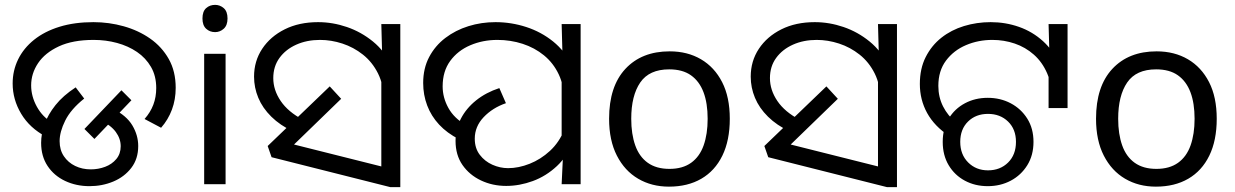

<svg xmlns="http://www.w3.org/2000/svg" viewBox="-20 -757 5074 789"><path d="M168 -196Q102 -231 67 -289.5Q32 -348 32 -414Q32 -467 54.5 -513Q77 -559 120 -593.5Q163 -628 224.5 -647Q286 -666 364 -666Q428 -666 488.5 -649Q549 -632 597 -598.5Q645 -565 673.5 -514.5Q702 -464 702 -396Q702 -348 686.5 -306.5Q671 -265 642 -232L574 -268Q598 -295 610 -326.5Q622 -358 622 -395Q622 -445 600.5 -482Q579 -519 543 -543.5Q507 -568 461 -580.5Q415 -593 365 -593Q279 -593 222 -566.5Q165 -540 136.5 -497.5Q108 -455 108 -406Q108 -361 131.5 -318.5Q155 -276 195 -253L168 -196ZM149 -170Q149 -207 163 -246.5Q177 -286 208 -325Q239 -364 291 -398L326 -352Q271 -308 248 -261.5Q225 -215 225 -177Q225 -141 242.5 -115Q260 -89 289 -75Q318 -61 353 -61Q384 -61 412 -71.5Q440 -82 458 -103.5Q476 -125 476 -156Q476 -187 456 -214.5Q436 -242 393 -263L444 -310Q500 -282 524 -241.5Q548 -201 548 -157Q548 -104 519.5 -67Q491 -30 445.5 -11Q400 8 348 8Q293 8 247.5 -13.5Q202 -35 175.5 -75Q149 -115 149 -170ZM327 -227 479 -386 520 -345 368 -186Z M907 -536V0H819V-536ZM864 -737Q884 -737 899.5 -723.5Q915 -710 915 -681Q915 -653 899.5 -639Q884 -625 864 -625Q842 -625 827 -639Q812 -653 812 -681Q812 -710 827 -723.5Q842 -737 864 -737Z M1184 -217Q1131 -242 1095 -277.5Q1059 -313 1041.5 -355Q1024 -397 1024 -442Q1024 -506 1057.5 -556.5Q1091 -607 1150 -636.5Q1209 -666 1287 -666Q1347 -666 1405.5 -646Q1464 -626 1512.5 -586.5Q1561 -547 1589.5 -487Q1618 -427 1618 -347L1557 -344Q1557 -408 1533.5 -455Q1510 -502 1471.5 -532.5Q1433 -563 1387 -578Q1341 -593 1295 -593Q1241 -593 1197.5 -573.5Q1154 -554 1128.5 -519Q1103 -484 1103 -436Q1103 -387 1133.5 -342Q1164 -297 1225 -265L1184 -217ZM1547 -482 1551 -510 1547 -658H1625V12H1584L1096 -111L1080 -157L1335 -402L1382 -351L1152 -128L1145 -174L1607 -58L1547 -6Z M1866 -185Q1817 -210 1784.5 -245Q1752 -280 1735.5 -323.5Q1719 -367 1719 -416Q1719 -476 1743.5 -522.5Q1768 -569 1810 -601Q1852 -633 1905 -649.5Q1958 -666 2016 -666Q2081 -666 2142.5 -646Q2204 -626 2253 -586.5Q2302 -547 2331 -487Q2360 -427 2360 -347L2298 -344Q2298 -405 2276 -451.5Q2254 -498 2215.5 -529.5Q2177 -561 2127.5 -577Q2078 -593 2024 -593Q1964 -593 1912.5 -571Q1861 -549 1830 -506.5Q1799 -464 1799 -402Q1799 -356 1822.5 -313.5Q1846 -271 1895 -243L1866 -185ZM2060 7Q2004 7 1956.5 -15.5Q1909 -38 1880.5 -79Q1852 -120 1852 -178Q1852 -227 1874 -269.5Q1896 -312 1936.5 -344.5Q1977 -377 2032 -395L2059 -333Q2004 -314 1967.5 -275.5Q1931 -237 1931 -187Q1931 -148 1951.5 -121Q1972 -94 2003.5 -80Q2035 -66 2068 -66Q2111 -66 2156.5 -84Q2202 -102 2240 -137Q2278 -172 2299 -224L2337 -180Q2313 -116 2268.5 -74.5Q2224 -33 2169.5 -13Q2115 7 2060 7ZM2293 -106 2288 -144V-471L2292 -511L2288 -658H2366V0H2288Z M2979 -269Q2979 -180 2948.5 -117.5Q2918 -55 2862 -22.5Q2806 10 2729 10Q2658 10 2602.5 -22.5Q2547 -55 2515 -117.5Q2483 -180 2483 -269Q2483 -402 2550 -474Q2617 -546 2732 -546Q2805 -546 2860.5 -513.5Q2916 -481 2947.5 -419.5Q2979 -358 2979 -269ZM2574 -269Q2574 -206 2590.5 -159.5Q2607 -113 2642 -88Q2677 -63 2731 -63Q2785 -63 2820 -88Q2855 -113 2871.5 -159.5Q2888 -206 2888 -269Q2888 -333 2871 -378Q2854 -423 2819.5 -447.5Q2785 -472 2730 -472Q2648 -472 2611 -418Q2574 -364 2574 -269Z M3225 -217Q3172 -242 3136 -277.5Q3100 -313 3082.5 -355Q3065 -397 3065 -442Q3065 -506 3098.5 -556.5Q3132 -607 3191 -636.5Q3250 -666 3328 -666Q3388 -666 3446.5 -646Q3505 -626 3553.5 -586.5Q3602 -547 3630.5 -487Q3659 -427 3659 -347L3598 -344Q3598 -408 3574.5 -455Q3551 -502 3512.5 -532.5Q3474 -563 3428 -578Q3382 -593 3336 -593Q3282 -593 3238.5 -573.5Q3195 -554 3169.5 -519Q3144 -484 3144 -436Q3144 -387 3174.5 -342Q3205 -297 3266 -265L3225 -217ZM3588 -482 3592 -510 3588 -658H3666V12H3625L3137 -111L3121 -157L3376 -402L3423 -351L3193 -128L3186 -174L3648 -58L3588 -6Z M3881 -198Q3820 -238 3790 -292.5Q3760 -347 3760 -412Q3760 -475 3784 -522.5Q3808 -570 3848.5 -602Q3889 -634 3941.5 -650Q3994 -666 4051 -666Q4112 -666 4167.5 -646.5Q4223 -627 4266.5 -587.5Q4310 -548 4335 -488.5Q4360 -429 4360 -348H4303Q4303 -410 4283 -456Q4263 -502 4228.5 -532.5Q4194 -563 4150 -578Q4106 -593 4058 -593Q4000 -593 3949.5 -571.5Q3899 -550 3867.5 -508Q3836 -466 3836 -404Q3836 -358 3855.5 -319.5Q3875 -281 3909 -254L3881 -198ZM4289 -475 4293 -513 4289 -658H4367V-313H4289ZM4039 8Q3987 8 3945 -14.5Q3903 -37 3878.5 -78Q3854 -119 3854 -174Q3854 -229 3878.5 -269.5Q3903 -310 3945 -332.5Q3987 -355 4039 -355Q4091 -355 4133.5 -332.5Q4176 -310 4201.5 -269.5Q4227 -229 4227 -174Q4227 -119 4201.5 -78Q4176 -37 4133.5 -14.5Q4091 8 4039 8ZM4040 -57Q4090 -57 4122.5 -89Q4155 -121 4155 -174Q4155 -226 4122.5 -257.5Q4090 -289 4040 -289Q3990 -289 3958 -257.5Q3926 -226 3926 -174Q3926 -122 3958.5 -89.5Q3991 -57 4040 -57Z M4980 -269Q4980 -180 4949.5 -117.5Q4919 -55 4863 -22.5Q4807 10 4730 10Q4659 10 4603.5 -22.5Q4548 -55 4516 -117.5Q4484 -180 4484 -269Q4484 -402 4551 -474Q4618 -546 4733 -546Q4806 -546 4861.5 -513.5Q4917 -481 4948.5 -419.5Q4980 -358 4980 -269ZM4575 -269Q4575 -206 4591.5 -159.5Q4608 -113 4643 -88Q4678 -63 4732 -63Q4786 -63 4821 -88Q4856 -113 4872.5 -159.5Q4889 -206 4889 -269Q4889 -333 4872 -378Q4855 -423 4820.5 -447.5Q4786 -472 4731 -472Q4649 -472 4612 -418Q4575 -364 4575 -269Z"/></svg>

Font: oriya15
Style: Book
Weight: 400
Designer: Jelle Bosma - Monotype Design Team
Foundry: Monotype Imaging Inc.
Version: Version 2.003